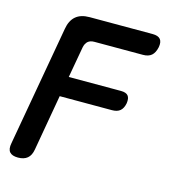

<svg xmlns="http://www.w3.org/2000/svg" viewBox="-109 -820 817 909"><g transform="rotate(15 300.0 -365.0)"><path d="M196 -431H452Q477 -431 487 -419Q497 -407 493 -381Q488 -356 474 -344Q460 -332 434 -332H178L130 -58Q125 -28 108 -14Q91 0 62 0Q33 0 21 -14Q9 -28 15 -58L119 -646Q126 -688 150.5 -709Q175 -730 218 -730H527Q554 -730 565 -717Q576 -704 571 -677Q565 -649 550 -636Q535 -623 508 -623H270Q250 -623 238.5 -613Q227 -603 223 -583Z"/></g></svg>

Font: Maple Mono SemiBold
Style: Italic
Weight: 600
Italic angle: -10°
Monospace: yes
Designer: subframe7536
Version: Version 7.000